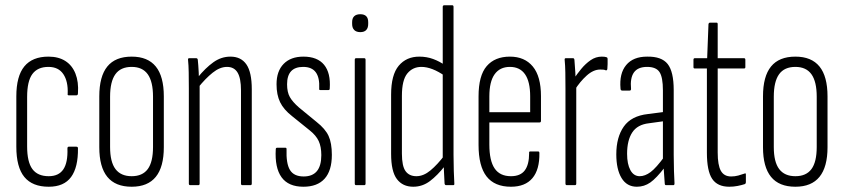

<svg xmlns="http://www.w3.org/2000/svg" viewBox="-20 -703 3204 729"><path d="M165 6Q103 6 72.5 -31Q42 -68 42 -146V-337Q42 -414 72.5 -451Q103 -488 164 -488Q202 -488 228 -471.5Q254 -455 266.5 -423.5Q279 -392 276 -349Q276 -341 270 -341H241Q239 -341 237.5 -342.5Q236 -344 237 -347Q239 -394 220.5 -421.5Q202 -449 164 -449Q123 -449 103 -422Q83 -395 83 -335V-147Q83 -88 103 -61Q123 -34 165 -34Q203 -34 220.5 -60Q238 -86 236 -139Q236 -146 241 -146H270Q276 -146 276 -140Q277 -68 250 -31Q223 6 165 6Z M480 6Q418 6 387.5 -31.5Q357 -69 357 -144V-337Q357 -413 387.5 -450.5Q418 -488 480 -488Q541 -488 571.5 -450.5Q602 -413 602 -337V-144Q602 -69 571.5 -31.5Q541 6 480 6ZM480 -34Q521 -34 541 -61Q561 -88 561 -145V-336Q561 -393 541 -421Q521 -449 480 -449Q438 -449 418 -421Q398 -393 398 -336V-145Q398 -88 418.5 -61Q439 -34 480 -34Z M900 0Q895 0 895 -6V-360Q895 -406 882 -427.5Q869 -449 842 -449Q815 -449 787.5 -427Q760 -405 732 -370L730 -408Q760 -445 790 -466.5Q820 -488 855 -488Q895 -488 915.5 -458.5Q936 -429 936 -364V-6Q936 0 931 0ZM702 0Q697 0 697 -6V-367Q697 -401 696.5 -428.5Q696 -456 694 -475Q693 -482 698 -482H725Q730 -482 731 -476Q733 -457 734.5 -428Q736 -399 736 -384L738 -380V-6Q738 0 733 0Z M1132 6Q1075 6 1049 -30Q1023 -66 1027 -136Q1027 -142 1032 -142H1064Q1068 -142 1068 -137Q1066 -82 1081 -57.5Q1096 -33 1133 -33Q1200 -33 1200 -114Q1200 -146 1190 -167.5Q1180 -189 1156 -208L1089 -262Q1057 -287 1043.5 -315Q1030 -343 1030 -383Q1030 -433 1057 -460.5Q1084 -488 1132 -488Q1185 -488 1210.5 -457Q1236 -426 1232 -367Q1232 -361 1227 -361H1196Q1195 -361 1193 -362Q1191 -363 1192 -368Q1194 -408 1179 -428.5Q1164 -449 1131 -449Q1070 -449 1070 -383Q1070 -353 1080.5 -334.5Q1091 -316 1115 -295L1182 -240Q1215 -214 1227.5 -187Q1240 -160 1240 -115Q1240 -55 1212.5 -24.5Q1185 6 1132 6Z M1332 0Q1327 0 1327 -6V-476Q1327 -482 1332 -482H1363Q1368 -482 1368 -476V-6Q1368 0 1363 0ZM1348 -581Q1333 -581 1325 -589Q1317 -597 1317 -612V-619Q1317 -634 1325 -641.5Q1333 -649 1348 -649Q1363 -649 1370.5 -641.5Q1378 -634 1378 -619V-612Q1378 -597 1370.5 -589Q1363 -581 1348 -581Z M1549 6Q1509 6 1487 -23Q1465 -52 1465 -119V-344Q1465 -419 1494 -453.5Q1523 -488 1572 -488Q1600 -488 1624.5 -479Q1649 -470 1670 -455V-414Q1620 -449 1580 -449Q1547 -449 1526.5 -424Q1506 -399 1506 -339V-120Q1506 -72 1520 -53Q1534 -34 1561 -34Q1588 -34 1614.5 -56Q1641 -78 1669 -115L1670 -74Q1641 -37 1612.5 -15.5Q1584 6 1549 6ZM1674 0Q1669 0 1668 -6Q1667 -29 1665.5 -55.5Q1664 -82 1664 -97L1661 -101V-677Q1661 -683 1667 -683H1697Q1702 -683 1702 -677V-115Q1702 -81 1703 -54Q1704 -27 1705 -7Q1706 0 1701 0Z M1920 6Q1858 6 1827.5 -33Q1797 -72 1797 -153V-337Q1797 -416 1828 -452Q1859 -488 1916 -488Q1972 -488 2003 -450.5Q2034 -413 2034 -338V-244Q2034 -238 2028 -238H1838V-154Q1838 -93 1858 -63.5Q1878 -34 1920 -34Q1956 -34 1972.5 -56Q1989 -78 1989 -121Q1988 -128 1993 -128H2023Q2028 -128 2028 -122Q2029 -59 2001.5 -26.5Q1974 6 1920 6ZM1838 -277H1993V-337Q1993 -393 1973.5 -421Q1954 -449 1916 -449Q1878 -449 1858 -421Q1838 -393 1838 -337Z M2132 0Q2127 0 2127 -6V-367Q2127 -401 2126.5 -428Q2126 -455 2124 -475Q2123 -482 2128 -482H2156Q2160 -482 2161 -476Q2163 -454 2164.5 -427Q2166 -400 2166 -386L2168 -381V-6Q2168 0 2163 0ZM2162 -361 2159 -404Q2171 -422 2187 -441.5Q2203 -461 2222.5 -474.5Q2242 -488 2265 -488Q2276 -488 2282 -486Q2285 -485 2286 -483.5Q2287 -482 2287 -478Q2287 -468 2287 -459.5Q2287 -451 2286 -441Q2285 -435 2280 -436Q2276 -438 2271 -438.5Q2266 -439 2259 -439Q2233 -439 2207.5 -416Q2182 -393 2162 -361Z M2509 0Q2504 0 2504 -6Q2502 -29 2500.5 -55Q2499 -81 2499 -97L2497 -100V-360Q2497 -410 2484 -429.5Q2471 -449 2437 -449Q2402 -449 2387 -428Q2372 -407 2376 -365Q2376 -359 2370 -359H2343Q2336 -359 2336 -367Q2331 -424 2357.5 -456Q2384 -488 2437 -488Q2492 -489 2515 -460Q2538 -431 2538 -361V-115Q2538 -81 2539 -53.5Q2540 -26 2541 -7Q2541 0 2537 0ZM2398 6Q2360 6 2340 -27Q2320 -60 2320 -117Q2320 -182 2348.5 -222.5Q2377 -263 2440 -270L2502 -278V-243L2444 -235Q2400 -230 2380.5 -200Q2361 -170 2361 -119Q2361 -80 2373.5 -57Q2386 -34 2409 -34Q2429 -34 2450 -49.5Q2471 -65 2504 -110L2505 -69Q2472 -26 2449 -10Q2426 6 2398 6Z M2749 6Q2704 6 2684 -24Q2664 -54 2664 -123V-443H2618Q2613 -443 2613 -448V-476Q2613 -482 2618 -482H2665L2670 -611Q2671 -617 2676 -617H2701Q2705 -617 2705 -611V-482H2805Q2810 -482 2810 -476V-448Q2810 -443 2805 -443H2705V-124Q2705 -76 2717 -54.5Q2729 -33 2756 -33Q2770 -33 2783 -36.5Q2796 -40 2807 -44Q2812 -47 2812 -40V-12Q2812 -6 2808 -4Q2796 0 2780.5 3Q2765 6 2749 6Z M3000 6Q2938 6 2907.5 -31.5Q2877 -69 2877 -144V-337Q2877 -413 2907.5 -450.5Q2938 -488 3000 -488Q3061 -488 3091.5 -450.5Q3122 -413 3122 -337V-144Q3122 -69 3091.5 -31.5Q3061 6 3000 6ZM3000 -34Q3041 -34 3061 -61Q3081 -88 3081 -145V-336Q3081 -393 3061 -421Q3041 -449 3000 -449Q2958 -449 2938 -421Q2918 -393 2918 -336V-145Q2918 -88 2938.5 -61Q2959 -34 3000 -34Z"/></svg>

Font: Sofia Sans Extra Condensed Light
Style: Regular
Weight: 300
Designer: Botio Nikoltchev, Ani Petrova
Foundry: lettersoup
Version: Version 4.101